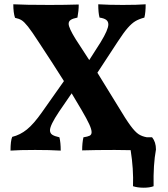

<svg xmlns="http://www.w3.org/2000/svg" viewBox="-20 -699 782 895"><path d="M696 169Q678 176 650 176Q621 176 600 169Q603 89 589 1Q564 0 515 0Q423 0 363 2Q363 -34 369 -59Q389 -62 398 -66.5Q407 -71 407 -83Q407 -96 396 -120Q385 -144 361 -185L314 -264L255 -178Q213 -115 213 -92Q213 -78 223.5 -71Q234 -64 257 -59Q263 -35 263 3Q212 0 144 0Q70 0 29 3Q29 -43 37 -61Q74 -70 105.5 -95.5Q137 -121 175 -175L278 -321Q229 -399 161 -502Q128 -553 110.5 -575Q93 -597 81 -604.5Q69 -612 50 -616Q42 -640 42 -679Q94 -676 211 -676Q285 -676 347 -678Q347 -649 341 -617Q320 -613 310 -606.5Q300 -600 300 -588Q300 -569 333 -516L396 -419L449 -502Q485 -561 485 -585Q485 -599 475 -606.5Q465 -614 444 -617Q438 -639 438 -679Q487 -676 552 -676Q622 -676 659 -679Q659 -641 653 -617Q627 -610 610.5 -600Q594 -590 575.5 -569Q557 -548 529 -505L434 -360Q466 -309 530 -204Q567 -142 588.5 -113Q610 -84 626 -73.5Q642 -63 665 -59H689Q707 -37 707 -2Q694 68 696 169Z"/></svg>

Font: Vollkorn SC
Style: Bold
Weight: 700
Designer: Friedrich Althausen
Foundry: Friedrich Althausen
Version: Version 4.015